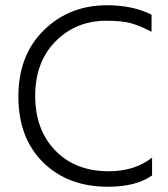

<svg xmlns="http://www.w3.org/2000/svg" viewBox="-20 -703 639 731"><path d="M391 8Q238 8 144 -85Q50 -178 50 -335.5Q50 -493 147 -588Q244 -683 387 -683Q486 -683 557 -647V-582Q513 -605 479 -614.5Q445 -624 385 -624Q269 -624 191.5 -545.5Q114 -467 114 -338Q114 -209 190.5 -130Q267 -51 394 -51Q493 -51 559 -103V-35Q498 8 391 8Z"/></svg>

Font: Hind Colombo Light
Style: Regular
Weight: 300
Designer: Jyotish Sonowal, Aditi Pimprikar
Foundry: Indian Type Foundry
Version: Version 1.000;PS 1.0;hotconv 1.0.86;makeotf.lib2.5.63406; tt